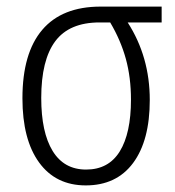

<svg xmlns="http://www.w3.org/2000/svg" viewBox="-20 -552 530 582"><path d="M240 10Q149 10 98.5 -59.5Q48 -129 48 -254Q48 -391 108 -461.5Q168 -532 285 -532H470V-484H367Q434 -380 434 -249Q434 -126 383.5 -58Q333 10 240 10ZM241 -38Q309 -38 343 -93Q377 -148 377 -250Q377 -317 361.5 -373.5Q346 -430 314 -484H282Q190 -484 147.5 -427Q105 -370 105 -255Q105 -151 139.5 -94.5Q174 -38 241 -38Z"/></svg>

Font: Noto Sans Display Light Narrow
Style: Regular
Weight: 300
Width: 4
Designer: Monotype Design team
Foundry: Monotype Imaging Inc.
Version: Version 1.000